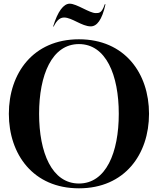

<svg xmlns="http://www.w3.org/2000/svg" viewBox="-20 -1007 856 1041"><path d="M408 14C656 14 788 -170 788 -390C788 -610 656 -794 408 -794C160 -794 28 -610 28 -390C28 -170 160 14 408 14ZM408 -12C261 -12 192 -180 192 -390C192 -600 261 -768 408 -768C555 -768 624 -600 624 -390C624 -180 555 -12 408 -12ZM268 -863H271C290 -902 309 -912 328 -912C370 -912 424 -864 472 -864C505 -864 533 -898 552 -984H548C532 -936 518 -936 499 -936C465 -936 396 -987 358 -987C325 -987 293 -946 268 -863Z"/></svg>

Font: Beautique Display Medium
Style: Bold
Weight: 900
Designer: Nhat-Quang Ngo
Version: Version 1.100;Glyphs 3.2.3 (3260)